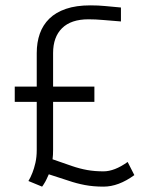

<svg xmlns="http://www.w3.org/2000/svg" viewBox="-20 -683 536 716"><path d="M117 -303H35V-360H117V-485Q117 -525 128.5 -557.5Q140 -590 164 -613.5Q188 -637 226 -650Q264 -663 317 -663Q347 -663 372 -660.5Q397 -658 431 -655V-603Q392 -606 364 -608.5Q336 -611 310 -611Q245 -611 211.5 -578Q178 -545 178 -485V-360H332V-303H178V-124Q178 -114 177.5 -105.5Q177 -97 176 -89L248 -64Q277 -54 305 -49Q333 -44 366 -44Q407 -44 456 -79L481 -30Q422 13 366 13Q328 13 296.5 7Q265 1 236 -9L162 -33Q157 -22 153 -13.5Q149 -5 145 1Q141 8 137 13L86 -8Q94 -21 101 -39Q107 -54 112 -75.5Q117 -97 117 -124Z"/></svg>

Font: Snippet
Style: Regular
Weight: 400
Designer: Gesine Todt
Foundry: Gesine Todt
Version: Version 1.000